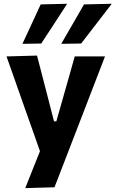

<svg xmlns="http://www.w3.org/2000/svg" viewBox="-20 -797 610 1014"><path d="M113.4 196.5Q133.8 145.3 154.8 92.2Q175.9 39.2 196.3 -11.5V16.5Q178.4 -34.8 159.9 -87.2Q141.4 -139.6 123.6 -189.4L91.8 -279.7Q73 -333.2 53.2 -389.4Q33.3 -445.7 14.4 -499L175.5 -503.5Q189.5 -449.2 203.1 -397.2Q216.7 -345.3 230.6 -291L265.3 -156.1H277.5L315.8 -290.8Q330.9 -343.6 345.4 -395Q359.9 -446.4 374.7 -499H534.5Q519.1 -459 504.6 -421.4Q490.1 -383.8 472.7 -338.8Q455.3 -293.7 431.3 -231.1L377.1 -90.9Q340.4 4.1 314.6 71.1Q288.9 138 267.8 192ZM303.4 -565.5Q333.7 -617.9 363.8 -669.9Q394 -722 423.6 -773.7L570.3 -777.1Q542.4 -740.9 515.1 -705.3Q487.8 -669.8 461.1 -635.2Q434.5 -600.7 408.5 -567.1ZM98.4 -565.5Q122.9 -618.2 146.9 -669.9Q170.9 -721.6 194.9 -773.7L334.6 -777.1Q311.2 -740.9 288.1 -705.3Q264.9 -669.8 242.4 -635.2Q219.8 -600.7 197.7 -567.1Z"/></svg>

Font: Commissioner Thin
Style: Regular
Weight: 100
Designer: Kostas Bartsokas
Foundry: Kostas Bartsokas
Version: Version 1.001;gftools[0.9.23]